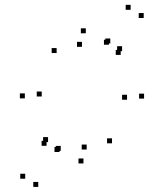

<svg xmlns="http://www.w3.org/2000/svg" viewBox="-20 -636 660 773"><path d="M466 -415V-435H446V-415ZM558.5 -563.5V-583.5H538.5V-563.5ZM506 -596.5V-616.5H486V-596.5ZM418.5 -456V-476H398.5V-456ZM219.5 -24V-44H199.5V-24ZM471.5 -430V-450H451.5V-430ZM424 -461V-481H404V-461ZM167.5 -49V-69H147.5V-49ZM173.5 -64V-84H153.5V-64ZM81.5 83.5V63.5H61.5V83.5ZM134 116.5V96.5H114V116.5ZM224.5 -28.5V-48.5H204.5V-28.5ZM560 -239V-259H540V-239ZM325.5 -502V-522H305.5V-502ZM80 -240V-260H60V-240ZM316 22V2H296V22ZM148 -247.5V-267.5H128V-247.5ZM208 -422.5V-442.5H188V-422.5ZM310 -447.5V-467.5H290V-447.5ZM491.5 -234.5V-254.5H471.5V-234.5ZM431 -59V-79H411V-59ZM329 -34V-54H309V-34Z"/></svg>

Font: Monaspace Argon Dots Var
Style: Regular
Weight: 400
Designer: Riley Cran and the Lettermatic Team
Version: Version 1.100 (Monaspace Argon Dots)